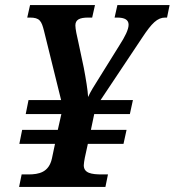

<svg xmlns="http://www.w3.org/2000/svg" viewBox="-20 -734 686 754"><path d="M55 0H394L404 -49H381C339 -49 309 -54 309 -85C309 -91 311 -103 313 -114L325 -169H465L477 -224H337L350 -286H490L502 -341H375L539 -587C576 -643 598 -665 629 -665H636L646 -714H441L430 -665H440C470 -665 485 -656 485 -637C485 -618 471 -590 449 -556L370 -429C352 -401 333 -370 326 -353C325 -378 317 -426 309 -468L288 -567C282 -592 276 -621 276 -634C276 -656 291 -665 327 -665H342L353 -714H98L87 -665H97C136 -665 143 -652 153 -612L220 -341H92L81 -286H221L207 -224H67L56 -169H196L184 -112C172 -57 133 -49 91 -49H65Z"/></svg>

Font: Noto Serif SemiBold
Style: Italic
Weight: 600
Italic angle: -12°
Designer: Monotype Design Team
Foundry: Monotype Imaging Inc.
Version: Version 2.014